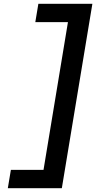

<svg xmlns="http://www.w3.org/2000/svg" viewBox="-20 -843 540 1006"><path d="M21 143 37 47H208L336 -727H165L181 -823H464L304 143Z"/></svg>

Font: Iosevka Curly Slab
Style: Bold Italic
Weight: 700
Italic angle: -9°
Monospace: yes
Designer: Belleve Invis
Foundry: Belleve Invis
Version: Version 22.1.2; ttfautohint (v1.8.4)